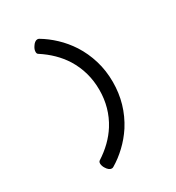

<svg xmlns="http://www.w3.org/2000/svg" viewBox="-198 -767 996 1085"><g transform="rotate(-30 300.0 -224.5)"><path d="M211.4 197.3Q202.6 197.3 194.1 190.7Q185.5 184.1 178.7 172.9Q173.3 165 170.4 156.2Q167.5 147.5 167.5 140.1Q167.5 129.4 174.3 124Q263.7 66.9 313.5 -12.2Q372.6 -106.9 372.6 -223.6Q372.6 -339.8 313.5 -435.5Q263.7 -514.6 174.3 -572.3Q166 -577.6 167.5 -591.8Q168 -605 178.7 -621.1Q185.5 -632.3 194.1 -638.9Q202.6 -645.5 211.4 -645.5Q217.8 -645.5 223.1 -642.1Q268.6 -615.2 310.5 -575.7Q352.5 -536.1 385.3 -485.8Q420.9 -430.2 440.9 -364.3Q460.9 -298.3 460.9 -223.6Q460.9 -80.6 385.3 38.1Q352.5 87.9 310.5 127.4Q268.6 167 223.1 193.8Q217.8 197.3 211.4 197.3Z"/></g></svg>

Font: Courier Prime Medium
Style: Regular
Weight: 500
Designer: Alan Dague-Greene
Foundry: Quote-Unquote Apps
Version: Version 1.202